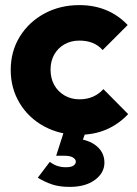

<svg xmlns="http://www.w3.org/2000/svg" viewBox="-20 -517 536 752"><path d="M289 11Q214 11 153 -22Q92 -55 57 -113Q22 -171 22 -243Q22 -316 57.5 -373.5Q93 -431 154 -464Q215 -497 291 -497Q348 -497 395.5 -477.5Q443 -458 480 -419L382 -321Q365 -340 342.5 -349Q320 -358 291 -358Q258 -358 232.5 -343.5Q207 -329 192.5 -303.5Q178 -278 178 -244Q178 -210 192.5 -184Q207 -158 233 -143Q259 -128 291 -128Q321 -128 344.5 -138.5Q368 -149 385 -168L482 -70Q444 -30 396 -9.5Q348 11 289 11ZM253 215Q213 215 184.5 205.5Q156 196 128 179L175 117Q188 127 203.5 132.5Q219 138 238 138Q259 138 268 131.5Q277 125 277 116Q277 107 266 100Q255 93 232 93H200L234 -13H320L294 60L250 25Q316 24 352.5 50.5Q389 77 389 120Q389 160 352 187.5Q315 215 253 215Z"/></svg>

Font: Outfit
Style: Bold
Weight: 700
Designer: Rodrigo Fuenzalida
Foundry: fragTYPE
Version: Version 1.100;gftools[0.9.27]